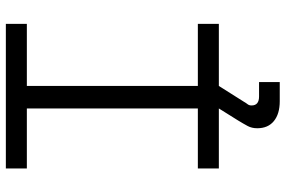

<svg xmlns="http://www.w3.org/2000/svg" viewBox="-176 -574 953 640"><g transform="rotate(-90 300.0 -253.5)"><path d="M541 0H59V-70H259V-640H59V-710H541V-640H334V-70H541ZM347 203H283Q241 203 217 183.5Q193 164 193 128Q193 110 200.5 96Q208 82 219 64L259 0H334L281 84Q277 91 273 96Q269 101 269 109Q269 134 299 134H347Z"/></g></svg>

Font: Orbit
Style: Regular
Weight: 400
Designer: Sooun Cho
Foundry: JAMO
Version: Version 1.000; ttfautohint (v1.8.4.7-5d5b);gftools[0.9.29]